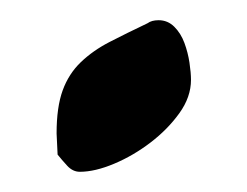

<svg xmlns="http://www.w3.org/2000/svg" viewBox="-20 -162 244 190"><path d="M137 -142Q146 -142 152.5 -135.5Q159 -129 162.5 -119.5Q166 -110 167.5 -100Q169 -90 169 -83Q169 -66 157.5 -50Q146 -34 129 -21Q112 -8 93 0Q74 8 59 8Q52 8 46.5 2Q41 -4 37 -9L36 -30Q36 -56 42 -72.5Q48 -89 60 -100.5Q72 -112 88.5 -120.5Q105 -129 126 -139Q130 -142 137 -142Z"/></svg>

Font: CAT Altenglisch
Style: Regular
Weight: 400
Designer: Peter Wiegel
Foundry: Peter Wiegel, CAT Fonts
Version: Version 1.000